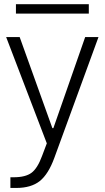

<svg xmlns="http://www.w3.org/2000/svg" viewBox="-20 -677 506 929"><path d="M57.1 -656.7V-611.3H409.7V-656.7ZM206.5 16.6 183.1 78.6C168.5 118.2 151.4 145 132.3 159.2C113.3 173.3 84.5 180.7 45.9 180.7H30.3V232.4H59.1C106.4 232.4 144.5 221.2 172.4 199.2C200.2 176.8 223.6 139.6 242.7 87.4L456.5 -497.6H392.1L238.3 -57.1H233.4L75.2 -497.6H9.8Z"/></svg>

Font: Estedad Light
Style: Regular
Weight: 300
Designer: Amin Abedi
Version: Version 7.3